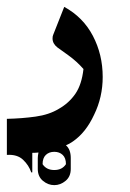

<svg xmlns="http://www.w3.org/2000/svg" viewBox="-60 -247 379 559"><path d="M214 87Q190 139 152 165Q142 172 132 176Q146 188 146 213V245Q146 267 131 279.5Q116 292 98 292Q80 292 65 279.5Q50 267 50 245V213Q50 207 52 197Q44 198 34 198V255H31Q24 234 7 218Q-10 202 -40 204V99Q4 98 43.5 92.5Q83 87 111 70Q141 53 159.5 26Q178 -1 183 -46Q164 -68 139 -86Q114 -104 107 -109Q93 -120 93 -135Q93 -142 95 -146L127 -227Q182 -197 210.5 -142.5Q239 -88 239 -23Q239 36 214 87ZM132 231Q132 213 122.5 204Q113 195 98 195Q83 195 73.5 204Q64 213 64 231Q75 248 98 248Q121 248 132 231Z"/></svg>

Font: Katibeh
Style: Regular
Weight: 400
Designer: Arabic design by Kourosh Beigpour, Latin design by Eduardo Tunni, engineering by Lasse Fister
Version: Version 1.0010g